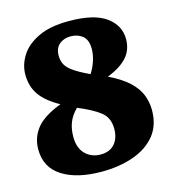

<svg xmlns="http://www.w3.org/2000/svg" viewBox="-110 -815 831 921"><g transform="rotate(-15 306.0 -354.5)"><path d="M283 15Q160 15 87.5 -31Q15 -77 15 -167Q15 -226 51 -271Q87 -316 174 -349Q107 -386 77.5 -428.5Q48 -471 48 -530Q48 -578 76 -622.5Q104 -667 163 -695.5Q222 -724 315 -724Q440 -724 499.5 -681Q559 -638 559 -570Q559 -516 526 -479.5Q493 -443 428 -418Q492 -387 527.5 -353.5Q563 -320 577 -283.5Q591 -247 591 -209Q591 -133 550.5 -83.5Q510 -34 440 -9.5Q370 15 283 15ZM351 -451Q369 -479 378.5 -509.5Q388 -540 388 -566Q388 -612 364 -631.5Q340 -651 305 -651Q271 -651 248.5 -632Q226 -613 226 -576Q226 -552 235.5 -533Q245 -514 271.5 -495Q298 -476 351 -451ZM299 -66Q344 -66 368.5 -94Q393 -122 393 -169Q393 -224 355 -253.5Q317 -283 246 -312Q217 -283 205 -251.5Q193 -220 193 -182Q193 -126 223 -96Q253 -66 299 -66Z"/></g></svg>

Font: Literata 36pt ExtraBold
Style: Regular
Weight: 800
Designer: Latin by Veronika Burian and Jose Scaglione. Greek by Irene Vlachou. Cyrillic by Vera Evstafieva.
Foundry: TypeTogether
Version: Version 3.002